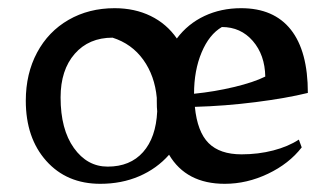

<svg xmlns="http://www.w3.org/2000/svg" viewBox="-20 -438 819 469"><path d="M710 -97 717 -78Q686 -38 634.5 -13.5Q583 11 529 11Q435 11 393 -60Q363 -26 320 -7.5Q277 11 225 11Q143 11 93 -45Q43 -101 43 -192Q43 -258 70.5 -309.5Q98 -361 147.5 -389.5Q197 -418 260 -418Q309 -418 348 -399Q387 -380 412 -344Q439 -380 479.5 -399Q520 -418 569 -418Q649 -418 690.5 -365.5Q732 -313 732 -211Q679 -198 604 -188.5Q529 -179 456 -177Q462 -116 489.5 -88.5Q517 -61 570 -61Q611 -61 647.5 -70.5Q684 -80 710 -97ZM454 -209Q504 -214 552 -225.5Q600 -237 628 -251Q627 -304 597.5 -338Q568 -372 522 -372Q491 -354 472.5 -310Q454 -266 454 -209ZM364 -166Q363 -174 363 -191V-199Q358 -253 330 -292Q302 -331 255 -346Q197 -346 162.5 -306.5Q128 -267 128 -200Q128 -122 160.5 -76.5Q193 -31 243 -31Q298 -31 329.5 -66.5Q361 -102 364 -166Z"/></svg>

Font: Mirza
Style: Regular
Weight: 400
Designer: Arabic design by Kourosh Beigpour, Latin design by Eduardo Tunni, engineering by Lasse Fister
Version: Version 1.000